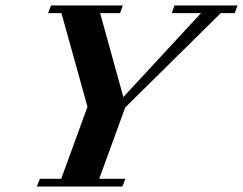

<svg xmlns="http://www.w3.org/2000/svg" viewBox="-20 -683 890 703"><path d="M114.7 0 126 -28.3H204.1L300.3 -292L205.1 -634.8H155.8L167 -663.1H429.7L419.4 -634.8H346.7L431.6 -327.6L715.8 -634.8H608.4L619.1 -663.1H849.6L839.4 -634.8H788.1L438.5 -289.6L343.3 -28.3H439L428.2 0Z"/></svg>

Font: Elstob
Style: Bold Italic
Weight: 700
Italic angle: -20°
Designer: Peter S. Baker
Version: Version 1.015